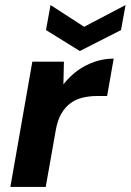

<svg xmlns="http://www.w3.org/2000/svg" viewBox="-20 -740 517 760"><path d="M21 0 108 -496H233L231 -406Q255 -437 285.5 -459.5Q316 -482 353 -495Q390 -508 430 -508L404 -360H366Q334 -360 307 -353.5Q280 -347 259 -331.5Q238 -316 223 -290.5Q208 -265 201 -226L161 0ZM477 -720 459 -621 296 -538 162 -621 180 -720 313 -634Z"/></svg>

Font: DM Sans 24pt ExtraBold
Style: Italic
Weight: 800
Italic angle: -10°
Designer: Colophon Foundry, Jonny Pinhorn
Foundry: Colophon Foundry
Version: Version 4.004;gftools[0.9.30]